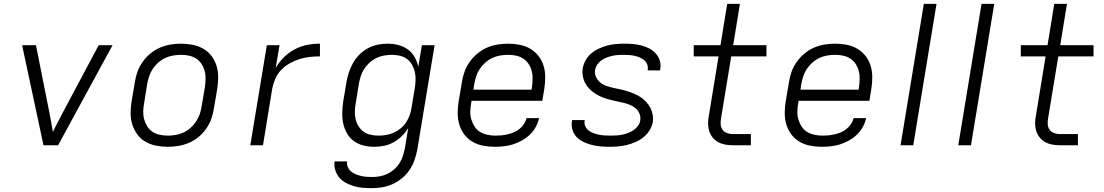

<svg xmlns="http://www.w3.org/2000/svg" viewBox="-20 -755 5740 998"><path d="M206 0 95 -520H167L236 -173Q241 -147 246 -121Q251 -95 255 -69Q267 -95 281 -121Q295 -147 308 -173L493 -520H565L282 0Z M852 8Q821 8 791 2Q761 -4 736 -18.5Q711 -33 694 -56Q677 -79 668 -107Q659 -135 659 -166Q659 -197 664 -228L681 -328Q685 -355 694.5 -382Q704 -409 721.5 -433.5Q739 -458 762 -477Q785 -496 812 -507.5Q839 -519 866.5 -523.5Q894 -528 921 -528Q952 -528 982 -522Q1012 -516 1037 -501.5Q1062 -487 1079.5 -464Q1097 -441 1105.5 -413Q1114 -385 1114 -354Q1114 -323 1109 -292L1092 -192Q1088 -165 1078.5 -138Q1069 -111 1052 -86.5Q1035 -62 1012 -43Q989 -24 962 -12.5Q935 -1 907 3.5Q879 8 852 8ZM852 -50Q872 -50 893 -53.5Q914 -57 933.5 -66Q953 -75 970 -90Q987 -105 999 -123Q1011 -141 1018 -161Q1025 -181 1028 -202L1045 -302Q1048 -323 1048.5 -344.5Q1049 -366 1044 -385.5Q1039 -405 1028 -422Q1017 -439 1000.5 -450Q984 -461 963.5 -465.5Q943 -470 922 -470Q902 -470 880.5 -466.5Q859 -463 839.5 -454Q820 -445 803 -430Q786 -415 774 -397Q762 -379 755.5 -359Q749 -339 745 -318L729 -218Q725 -197 724.5 -175.5Q724 -154 729.5 -134.5Q735 -115 745.5 -98Q756 -81 772.5 -70Q789 -59 810 -54.5Q831 -50 852 -50Z M1281 0 1367 -520H1433L1413 -402Q1430 -432 1456 -457.5Q1482 -483 1512.5 -499Q1543 -515 1576.5 -521.5Q1610 -528 1643 -528V-462Q1616 -462 1589.5 -459Q1563 -456 1537.5 -448Q1512 -440 1486.5 -426Q1461 -412 1441.5 -391.5Q1422 -371 1411 -345.5Q1400 -320 1395 -294L1347 0Z M1912 223Q1888 223 1864.5 221Q1841 219 1819.5 212.5Q1798 206 1778 195.5Q1758 185 1744 168.5Q1730 152 1723 130Q1716 108 1719 84H1784Q1782 100 1788 113.5Q1794 127 1804.5 136Q1815 145 1828.5 150.5Q1842 156 1856.5 159.5Q1871 163 1886 164Q1901 165 1916 165Q1936 165 1956.5 161Q1977 157 1996 147.5Q2015 138 2031 123.5Q2047 109 2058 91Q2069 73 2075 53Q2081 33 2085 13L2102 -90Q2088 -67 2068.5 -47.5Q2049 -28 2025 -15Q2001 -2 1975.5 3Q1950 8 1925 8Q1895 8 1868 1Q1841 -6 1819 -22Q1797 -38 1783.5 -62Q1770 -86 1764 -113.5Q1758 -141 1759 -170Q1760 -199 1764 -228L1781 -328Q1785 -353 1793.5 -378.5Q1802 -404 1815 -427.5Q1828 -451 1848 -471Q1868 -491 1892 -504Q1916 -517 1942 -522.5Q1968 -528 1993 -528Q2023 -528 2050.5 -521Q2078 -514 2100 -498Q2122 -482 2135.5 -458Q2149 -434 2154 -407L2173 -520H2239L2149 23Q2144 50 2134.5 77Q2125 104 2109 128Q2093 152 2070 171Q2047 190 2020.5 202Q1994 214 1966.5 218.5Q1939 223 1912 223ZM1948 -50Q1968 -50 1988 -53.5Q2008 -57 2027 -65.5Q2046 -74 2063 -88Q2080 -102 2091 -119Q2102 -136 2109 -155.5Q2116 -175 2119 -195L2136 -295Q2139 -316 2140 -338Q2141 -360 2136.5 -380Q2132 -400 2122 -418Q2112 -436 2096 -448Q2080 -460 2059.5 -465Q2039 -470 2018 -470Q1998 -470 1977 -466.5Q1956 -463 1936.5 -453.5Q1917 -444 1900.5 -429Q1884 -414 1872.5 -396Q1861 -378 1855 -358.5Q1849 -339 1845 -318L1829 -218Q1825 -197 1824.5 -176Q1824 -155 1828.5 -135.5Q1833 -116 1843.5 -99Q1854 -82 1870 -70.5Q1886 -59 1906.5 -54.5Q1927 -50 1948 -50Z M2551 8Q2520 8 2490 2Q2460 -4 2435.5 -18.5Q2411 -33 2393.5 -56Q2376 -79 2367.5 -107.5Q2359 -136 2359 -166.5Q2359 -197 2364 -228L2381 -328Q2385 -355 2394.5 -382Q2404 -409 2421.5 -433.5Q2439 -458 2462 -477Q2485 -496 2511.5 -507.5Q2538 -519 2566 -523.5Q2594 -528 2621 -528Q2652 -528 2682 -522Q2712 -516 2736.5 -501.5Q2761 -487 2779 -464Q2797 -441 2805.5 -413Q2814 -385 2814 -354Q2814 -323 2809 -292L2799 -231H2431L2429 -218Q2425 -197 2424.5 -175.5Q2424 -154 2430 -134Q2436 -114 2447 -97Q2458 -80 2475 -69.5Q2492 -59 2513 -54.5Q2534 -50 2556 -50Q2572 -50 2587.5 -51.5Q2603 -53 2619.5 -57Q2636 -61 2651.5 -67.5Q2667 -74 2680.5 -85Q2694 -96 2703.5 -110.5Q2713 -125 2717 -141H2782Q2777 -117 2764.5 -94.5Q2752 -72 2733.5 -54.5Q2715 -37 2692.5 -24.5Q2670 -12 2646 -4.5Q2622 3 2598 5.5Q2574 8 2551 8ZM2743 -289 2745 -302Q2748 -323 2748.5 -344.5Q2749 -366 2744 -385.5Q2739 -405 2728 -422Q2717 -439 2700.5 -450Q2684 -461 2663.5 -465.5Q2643 -470 2622 -470Q2601 -470 2580 -466.5Q2559 -463 2539.5 -454Q2520 -445 2503 -430Q2486 -415 2474 -397Q2462 -379 2455.5 -359Q2449 -339 2445 -318L2441 -289Z M3148 8Q3125 8 3102 6Q3079 4 3057 -1.5Q3035 -7 3014.5 -16.5Q2994 -26 2978.5 -41.5Q2963 -57 2956 -79Q2949 -101 2953 -125L2954 -131H3019V-128Q3016 -112 3022.5 -98.5Q3029 -85 3040 -76.5Q3051 -68 3064.5 -63Q3078 -58 3092.5 -55Q3107 -52 3122.5 -51Q3138 -50 3153 -50Q3169 -50 3184 -51Q3199 -52 3214 -55Q3229 -58 3244 -63.5Q3259 -69 3272.5 -78Q3286 -87 3296 -100.5Q3306 -114 3308 -129Q3311 -149 3303 -166.5Q3295 -184 3280.5 -195Q3266 -206 3248 -212.5Q3230 -219 3211 -223Q3192 -227 3173.5 -231Q3155 -235 3136.5 -240.5Q3118 -246 3101.5 -253.5Q3085 -261 3069.5 -271.5Q3054 -282 3041.5 -295.5Q3029 -309 3020.5 -325.5Q3012 -342 3009 -361.5Q3006 -381 3009 -400Q3013 -422 3024.5 -442.5Q3036 -463 3054 -478Q3072 -493 3094 -503Q3116 -513 3137.5 -518.5Q3159 -524 3181 -526Q3203 -528 3225 -528Q3248 -528 3270.5 -526Q3293 -524 3314.5 -518.5Q3336 -513 3355 -503Q3374 -493 3388.5 -477Q3403 -461 3409.5 -440Q3416 -419 3412 -396L3411 -389H3346L3347 -393Q3349 -407 3344 -420.5Q3339 -434 3328 -442.5Q3317 -451 3304.5 -456.5Q3292 -462 3278 -465Q3264 -468 3249.5 -469Q3235 -470 3221 -470Q3206 -470 3191 -469Q3176 -468 3161.5 -464.5Q3147 -461 3132.5 -455.5Q3118 -450 3105.5 -441Q3093 -432 3084.5 -419Q3076 -406 3073 -391Q3070 -371 3078.5 -354Q3087 -337 3101 -325.5Q3115 -314 3133 -308Q3151 -302 3169.5 -298Q3188 -294 3207 -290Q3226 -286 3244 -280Q3262 -274 3279.5 -266.5Q3297 -259 3312 -248.5Q3327 -238 3339.5 -224.5Q3352 -211 3360.5 -194.5Q3369 -178 3372.5 -159Q3376 -140 3373 -120Q3369 -98 3356 -77Q3343 -56 3324 -41Q3305 -26 3283 -16.5Q3261 -7 3238.5 -1.5Q3216 4 3193.5 6Q3171 8 3148 8Z M3883 0H3789Q3769 0 3749.5 -3.5Q3730 -7 3713.5 -16Q3697 -25 3685 -39.5Q3673 -54 3667 -72Q3661 -90 3660.5 -110Q3660 -130 3664 -150L3715 -462H3586V-520H3725L3760 -735H3826L3791 -520H3964V-462H3781L3728 -141Q3725 -125 3726 -109Q3727 -93 3735.5 -81Q3744 -69 3758.5 -63.5Q3773 -58 3789 -58H3883Z M4251 8Q4220 8 4190 2Q4160 -4 4135.5 -18.5Q4111 -33 4093.5 -56Q4076 -79 4067.5 -107.5Q4059 -136 4059 -166.5Q4059 -197 4064 -228L4081 -328Q4085 -355 4094.5 -382Q4104 -409 4121.5 -433.5Q4139 -458 4162 -477Q4185 -496 4211.5 -507.5Q4238 -519 4266 -523.5Q4294 -528 4321 -528Q4352 -528 4382 -522Q4412 -516 4436.5 -501.5Q4461 -487 4479 -464Q4497 -441 4505.5 -413Q4514 -385 4514 -354Q4514 -323 4509 -292L4499 -231H4131L4129 -218Q4125 -197 4124.5 -175.5Q4124 -154 4130 -134Q4136 -114 4147 -97Q4158 -80 4175 -69.5Q4192 -59 4213 -54.5Q4234 -50 4256 -50Q4272 -50 4287.5 -51.5Q4303 -53 4319.5 -57Q4336 -61 4351.5 -67.5Q4367 -74 4380.5 -85Q4394 -96 4403.5 -110.5Q4413 -125 4417 -141H4482Q4477 -117 4464.5 -94.5Q4452 -72 4433.5 -54.5Q4415 -37 4392.5 -24.5Q4370 -12 4346 -4.5Q4322 3 4298 5.5Q4274 8 4251 8ZM4443 -289 4445 -302Q4448 -323 4448.5 -344.5Q4449 -366 4444 -385.5Q4439 -405 4428 -422Q4417 -439 4400.5 -450Q4384 -461 4363.5 -465.5Q4343 -470 4322 -470Q4301 -470 4280 -466.5Q4259 -463 4239.5 -454Q4220 -445 4203 -430Q4186 -415 4174 -397Q4162 -379 4155.5 -359Q4149 -339 4145 -318L4141 -289Z M4661 0 4782 -735H4848L4727 0Z M4961 0 5082 -735H5148L5027 0Z M5583 0H5489Q5469 0 5449.5 -3.5Q5430 -7 5413.5 -16Q5397 -25 5385 -39.5Q5373 -54 5367 -72Q5361 -90 5360.5 -110Q5360 -130 5364 -150L5415 -462H5286V-520H5425L5460 -735H5526L5491 -520H5664V-462H5481L5428 -141Q5425 -125 5426 -109Q5427 -93 5435.5 -81Q5444 -69 5458.5 -63.5Q5473 -58 5489 -58H5583Z"/></svg>

Font: Iosevka Aile Light Oblique
Style: Regular
Weight: 300
Italic angle: -9°
Designer: Belleve Invis
Foundry: Belleve Invis
Version: Version 31.1.0; ttfautohint (v1.8.4)